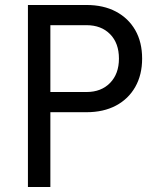

<svg xmlns="http://www.w3.org/2000/svg" viewBox="-20 -750 640 770"><path d="M92 0V-730H327Q395 -730 445 -703.5Q495 -677 522.5 -629Q550 -581 550 -515Q550 -450 522.5 -401.5Q495 -353 445 -326.5Q395 -300 327 -300H182V0ZM182 -381H327Q386 -381 421.5 -417.5Q457 -454 457 -515Q457 -577 421.5 -613Q386 -649 327 -649H182Z"/></svg>

Font: Atlassian Mono
Style: Regular
Weight: 400
Monospace: yes
Designer: Philipp Nurullin, Konstantin Bulenkov
Foundry: Modifications by Atlassian Pty Ltd, manufactured by JetBrains
Version: Version 2.304